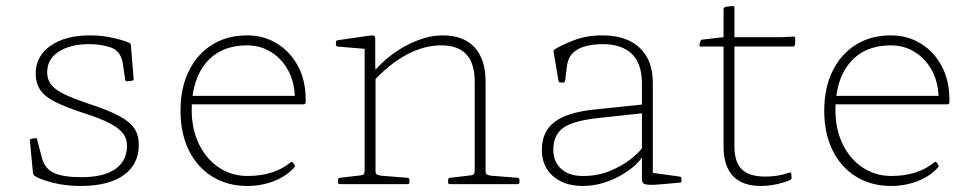

<svg xmlns="http://www.w3.org/2000/svg" viewBox="-20 -609 3214 635"><path d="M276 -265Q340 -244 375 -225Q410 -206 424.5 -184Q439 -162 439 -130Q439 -87 416.5 -56.5Q394 -26 351 -10Q308 6 247 6Q197 6 155.5 -4.5Q114 -15 95 -27Q90 -31 89 -37L79 -143Q78 -149 84 -150L96 -152Q102 -153 103 -147L118 -89Q127 -52 157.5 -37.5Q188 -23 249 -23Q323 -23 361.5 -50Q400 -77 400 -127Q400 -150 387 -167.5Q374 -185 343.5 -201Q313 -217 260 -234Q198 -254 162.5 -272Q127 -290 112.5 -312.5Q98 -335 98 -366Q98 -423 147 -457.5Q196 -492 278 -492Q319 -492 357 -483Q395 -474 408 -467Q413 -465 413 -458L422 -348Q422 -342 416 -342L401 -340Q395 -340 394 -346L386 -400Q379 -441 346.5 -452Q314 -463 276 -463Q212 -463 174 -438Q136 -413 136 -370Q136 -347 148.5 -330Q161 -313 191.5 -298Q222 -283 276 -265Z M798 6Q732 6 682 -25Q632 -56 604.5 -112Q577 -168 577 -243Q577 -318 604.5 -374Q632 -430 681.5 -461Q731 -492 797 -492Q853 -492 897 -464.5Q941 -437 966 -389.5Q991 -342 991 -280Q991 -277 991 -274.5Q991 -272 991 -270Q990 -264 984 -264H599V-292H968L953 -273Q954 -275 954.5 -278Q955 -281 955 -284Q955 -334 934.5 -373.5Q914 -413 878 -436Q842 -459 797 -459Q711 -459 662.5 -402.5Q614 -346 614 -245Q614 -182 638 -132.5Q662 -83 704 -55Q746 -27 799 -27Q886 -27 941 -72Q946 -76 949 -71L954 -64Q957 -59 953 -55Q927 -26 886 -10Q845 6 798 6Z M1550 -339Q1550 -399 1522.5 -429Q1495 -459 1439 -459Q1383 -459 1325.5 -428.5Q1268 -398 1215 -340L1211 -365Q1240 -402 1279 -430.5Q1318 -459 1361 -475.5Q1404 -492 1444 -492Q1513 -492 1549.5 -452.5Q1586 -413 1586 -339V0H1550ZM1186 0V-327H1222V0ZM1104 0Q1098 0 1098 -6V-14Q1098 -20 1104 -21L1173 -29Q1181 -30 1183.5 -33.5Q1186 -37 1186 -47V-180H1222V-43Q1222 -35 1225.5 -32.5Q1229 -30 1239 -28L1328 -21Q1334 -20 1334 -14V-6Q1334 0 1328 0ZM1468 0Q1462 0 1462 -6V-14Q1462 -20 1468 -21L1537 -29Q1545 -30 1547.5 -33.5Q1550 -37 1550 -47V-180H1586V-43Q1586 -35 1589.5 -32.5Q1593 -30 1603 -28L1692 -21Q1698 -20 1698 -14V-6Q1698 0 1692 0ZM1186 -327V-471L1205 -446L1097 -455Q1091 -456 1091 -462V-469Q1091 -475 1097 -476L1201 -491Q1214 -493 1217.5 -490.5Q1221 -488 1221 -480V-392L1222 -374V-327Z M1907 6Q1846 6 1809 -26.5Q1772 -59 1772 -113Q1772 -174 1814.5 -206Q1857 -238 1948 -247L2111 -264L2110 -235L1953 -218Q1874 -209 1842 -185.5Q1810 -162 1810 -114Q1810 -74 1836 -50.5Q1862 -27 1908 -27Q1957 -27 1997 -43.5Q2037 -60 2065 -82Q2093 -104 2104 -120L2112 -106Q2108 -91 2090 -72Q2072 -53 2043.5 -35Q2015 -17 1980 -5.5Q1945 6 1907 6ZM2103 -333Q2103 -398 2070 -430.5Q2037 -463 1972 -463Q1945 -463 1919.5 -457Q1894 -451 1876.5 -435.5Q1859 -420 1855 -390L1849 -342Q1848 -336 1842 -336H1834Q1828 -336 1827 -342Q1823 -366 1819 -389.5Q1815 -413 1811 -437Q1810 -443 1815 -446Q1837 -460 1878.5 -476Q1920 -492 1972 -492Q2052 -492 2095.5 -451Q2139 -410 2139 -336V-162H2103ZM2139 -162V-14L2119 -40L2228 -25Q2234 -24 2234 -18V-11Q2234 -5 2228 -5L2173 0Q2140 3 2125 2Q2110 1 2106.5 -4Q2103 -9 2103 -18V-95V-100V-162Z M2496 6Q2435 6 2404 -27Q2373 -60 2373 -124V-484V-486V-578Q2373 -584 2379 -586Q2383 -587 2387 -587.5Q2391 -588 2395 -588.5Q2399 -589 2403 -589Q2409 -589 2409 -583V-124Q2409 -73 2433.5 -49Q2458 -25 2511 -25Q2531 -25 2550.5 -28Q2570 -31 2590 -38Q2596 -40 2597 -34L2598 -23Q2599 -18 2594 -14Q2580 -8 2564 -3.5Q2548 1 2531 3.5Q2514 6 2496 6ZM2298 -455Q2292 -455 2293 -461L2296 -471Q2297 -477 2303 -478L2373 -486H2563L2604 -488Q2610 -488 2610 -482Q2610 -477 2610 -471.5Q2610 -466 2609 -461Q2608 -455 2602 -455Z M2927 6Q2861 6 2811 -25Q2761 -56 2733.5 -112Q2706 -168 2706 -243Q2706 -318 2733.5 -374Q2761 -430 2810.5 -461Q2860 -492 2926 -492Q2982 -492 3026 -464.5Q3070 -437 3095 -389.5Q3120 -342 3120 -280Q3120 -277 3120 -274.5Q3120 -272 3120 -270Q3119 -264 3113 -264H2728V-292H3097L3082 -273Q3083 -275 3083.5 -278Q3084 -281 3084 -284Q3084 -334 3063.5 -373.5Q3043 -413 3007 -436Q2971 -459 2926 -459Q2840 -459 2791.5 -402.5Q2743 -346 2743 -245Q2743 -182 2767 -132.5Q2791 -83 2833 -55Q2875 -27 2928 -27Q3015 -27 3070 -72Q3075 -76 3078 -71L3083 -64Q3086 -59 3082 -55Q3056 -26 3015 -10Q2974 6 2927 6Z"/></svg>

Font: Hahmlet Thin
Style: Regular
Weight: 250
Version: Version 1.002